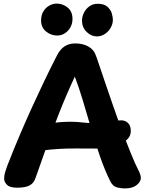

<svg xmlns="http://www.w3.org/2000/svg" viewBox="-20 -1031 827 1070"><path d="M179 -42Q170 -12 146.5 1.5Q123 15 75 15Q35 15 19 -1Q3 -17 3 -35Q3 -54 9 -73Q15 -92 22 -111Q56 -198 90.5 -279Q125 -360 159.5 -435.5Q194 -511 228 -582Q262 -653 296 -719Q314 -756 339.5 -772.5Q365 -789 399 -789Q442 -789 472 -772Q502 -755 512 -727Q516 -719 529.5 -678.5Q543 -638 564 -576.5Q585 -515 609.5 -444Q634 -373 660 -303.5Q686 -234 709.5 -176Q733 -118 750 -85Q756 -75 760.5 -61.5Q765 -48 765 -40Q765 -18 741.5 0.5Q718 19 678 19Q651 19 629.5 12.5Q608 6 595 -20Q564 -82 537 -160Q510 -238 486.5 -319.5Q463 -401 440.5 -475Q418 -549 397 -604Q348 -499 309 -399.5Q270 -300 238.5 -210Q207 -120 179 -42ZM165 -267Q165 -291 178.5 -306Q192 -321 209 -328.5Q226 -336 237 -338Q259 -343 289.5 -347.5Q320 -352 363.5 -352.5Q407 -353 467 -346Q476 -345 500.5 -346.5Q525 -348 554.5 -350.5Q584 -353 609.5 -356Q635 -359 646 -360Q674 -363 691.5 -347.5Q709 -332 709 -301Q709 -273 689 -254Q669 -235 637.5 -223.5Q606 -212 573.5 -207.5Q541 -203 516 -203Q459 -203 410.5 -203.5Q362 -204 315 -201.5Q268 -199 212 -192Q197 -191 181 -214.5Q165 -238 165 -267ZM299 -833Q264 -833 236.5 -855.5Q209 -878 209 -917Q209 -947 222 -968Q235 -989 255 -1000Q275 -1011 296 -1011Q330 -1011 357 -989Q384 -967 384 -925Q384 -900 372.5 -879Q361 -858 341.5 -845.5Q322 -833 299 -833ZM520 -828Q488 -828 462.5 -853.5Q437 -879 437 -916Q437 -937 447 -958.5Q457 -980 477 -995Q497 -1010 524 -1010Q560 -1010 578.5 -993.5Q597 -977 603 -956.5Q609 -936 609 -921Q609 -897 596.5 -875.5Q584 -854 563.5 -841Q543 -828 520 -828Z"/></svg>

Font: Playpen Sans
Style: Bold
Weight: 700
Designer: Laura Meseguer, Veronika Burian, José Scaglione
Foundry: TypeTogether
Version: Version 1.001